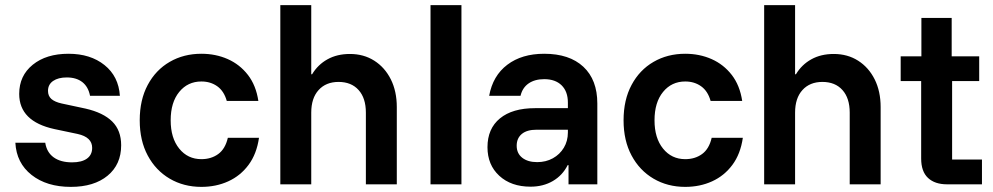

<svg xmlns="http://www.w3.org/2000/svg" viewBox="-20 -720 3877 750"><path d="M256.7 10Q162.5 10 103.3 -36.7Q44.2 -83.3 40 -162.5H156.7Q162.5 -125 189.6 -105.4Q216.7 -85.8 261.7 -85.8Q299.2 -85.8 319.6 -100.4Q340 -115 340 -142.5Q340 -184.2 283.3 -196.7L192.5 -215.8Q55 -245.8 55 -353.3Q55 -424.2 107.9 -467.1Q160.8 -510 247.5 -510Q333.3 -510 388.3 -465.8Q443.3 -421.7 448.3 -345.8H331.7Q325 -380.8 301.7 -399.2Q278.3 -417.5 240.8 -417.5Q207.5 -417.5 187.5 -403.8Q167.5 -390 167.5 -365Q167.5 -345 180.8 -333.3Q194.2 -321.7 220.8 -315.8L314.2 -295.8Q383.3 -280 418.3 -245.4Q453.3 -210.8 453.3 -152.5Q453.3 -77.5 400.4 -33.8Q347.5 10 256.7 10Z M766.7 10Q697.5 10 642.9 -22.1Q588.3 -54.2 557.1 -112.5Q525.8 -170.8 525.8 -250Q525.8 -330 557.1 -388.3Q588.3 -446.7 642.9 -478.3Q697.5 -510 766.7 -510Q822.5 -510 869.6 -489.2Q916.7 -468.3 948.3 -427.5Q980 -386.7 989.2 -325.8H865.8Q855 -364.2 828.8 -382.9Q802.5 -401.7 766.7 -401.7Q713.3 -401.7 680 -360.8Q646.7 -320 646.7 -250Q646.7 -180.8 680 -139.6Q713.3 -98.3 766.7 -98.3Q805 -98.3 832.5 -118.3Q860 -138.3 870 -181.7H991.7Q982.5 -118.3 950.8 -75.8Q919.2 -33.3 871.7 -11.7Q824.2 10 766.7 10Z M1075 0V-700H1195.8V-430H1199.2Q1221.7 -467.5 1259.2 -488.3Q1296.7 -509.2 1346.7 -509.2Q1400.8 -509.2 1442.1 -482.9Q1483.3 -456.7 1506.7 -410Q1530 -363.3 1530 -301.7V0H1409.2V-280Q1409.2 -336.7 1380.8 -368.3Q1352.5 -400 1302.5 -400Q1253.3 -400 1224.6 -368.3Q1195.8 -336.7 1195.8 -280V0Z M1661.7 0V-700H1782.5V0Z M2052.5 9.2Q1976.7 9.2 1930.4 -33.3Q1884.2 -75.8 1884.2 -145Q1884.2 -217.5 1932.9 -257.5Q1981.7 -297.5 2070 -297.5H2198.3V-319.2Q2198.3 -362.5 2173.8 -386.7Q2149.2 -410.8 2105.8 -410.8Q2069.2 -410.8 2045 -394.2Q2020.8 -377.5 2013.3 -345.8H1890.8Q1905 -424.2 1961.7 -467.1Q2018.3 -510 2105.8 -510Q2204.2 -510 2258.8 -459.2Q2313.3 -408.3 2313.3 -315.8V0H2200.8V-75H2197.5Q2177.5 -35 2139.6 -12.9Q2101.7 9.2 2052.5 9.2ZM2078.3 -86.7Q2112.5 -86.7 2139.6 -101.7Q2166.7 -116.7 2182.5 -142.9Q2198.3 -169.2 2198.3 -202.5V-213.3H2075.8Q2038.3 -213.3 2018.3 -196.7Q1998.3 -180 1998.3 -150.8Q1998.3 -120.8 2020 -103.8Q2041.7 -86.7 2078.3 -86.7Z M2656.7 10Q2587.5 10 2532.9 -22.1Q2478.3 -54.2 2447.1 -112.5Q2415.8 -170.8 2415.8 -250Q2415.8 -330 2447.1 -388.3Q2478.3 -446.7 2532.9 -478.3Q2587.5 -510 2656.7 -510Q2712.5 -510 2759.6 -489.2Q2806.7 -468.3 2838.3 -427.5Q2870 -386.7 2879.2 -325.8H2755.8Q2745 -364.2 2718.8 -382.9Q2692.5 -401.7 2656.7 -401.7Q2603.3 -401.7 2570 -360.8Q2536.7 -320 2536.7 -250Q2536.7 -180.8 2570 -139.6Q2603.3 -98.3 2656.7 -98.3Q2695 -98.3 2722.5 -118.3Q2750 -138.3 2760 -181.7H2881.7Q2872.5 -118.3 2840.8 -75.8Q2809.2 -33.3 2761.7 -11.7Q2714.2 10 2656.7 10Z M2965 0V-700H3085.8V-430H3089.2Q3111.7 -467.5 3149.2 -488.3Q3186.7 -509.2 3236.7 -509.2Q3290.8 -509.2 3332.1 -482.9Q3373.3 -456.7 3396.7 -410Q3420 -363.3 3420 -301.7V0H3299.2V-280Q3299.2 -336.7 3270.8 -368.3Q3242.5 -400 3192.5 -400Q3143.3 -400 3114.6 -368.3Q3085.8 -336.7 3085.8 -280V0Z M3679.2 0Q3631.7 0 3605 -25Q3578.3 -50 3578.3 -100.8V-403.3H3498.3V-500H3579.2V-650H3697.5V-500H3805V-403.3H3699.2V-96.7H3815.8V0Z"/></svg>

Font: Funnel Sans SemiBold
Style: Regular
Weight: 600
Designer: NORD ID, Kristian Moeller
Foundry: Dicotype
Version: Version 1.000